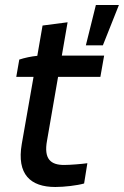

<svg xmlns="http://www.w3.org/2000/svg" viewBox="-20 -742 495 767"><path d="M201 5C237 5 288 -1 316 -9L329 -90C308 -87 261 -83 236 -83C183 -83 154 -106 168 -181L212 -435H381L396 -520H227L250 -653L150 -640L129 -519C106 -517 78 -511 57 -504L45 -435H114L67 -167C46 -45 102 5 201 5ZM323 -561H391L455 -722H363Z"/></svg>

Font: Fixel Display 20240404 Medium
Style: Italic
Weight: 500
Italic angle: -10°
Designer: AlfaBravo + MacPaw
Foundry: Kyrylo Tkachov, Marchela Mozhyna, Serhii Makarenko, Maria Weinstein, Zakhar Kryvoshyya
Version: Version 1.211;Glyphs 3.2 (3225)